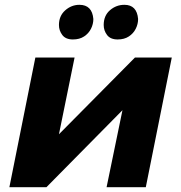

<svg xmlns="http://www.w3.org/2000/svg" viewBox="-20 -778 753 798"><path d="M127 -539H290L225 -220L541 -539H694L586 0H423L489 -320L173 0H19ZM283 -614Q253 -614 239 -632.5Q225 -651 225 -674Q225 -712 251 -735Q277 -758 310 -758Q363 -758 368 -699Q368 -678 358.2 -658.5Q348.5 -639 329.5 -626.5Q310.5 -614 283 -614ZM469 -614Q439 -614 425 -632.5Q411 -651 411 -674Q411 -713 437 -735.5Q463 -758 497 -758Q549 -758 554 -699Q554 -678 544.2 -658.5Q534.5 -639 515.5 -626.5Q496.5 -614 469 -614Z"/></svg>

Font: Argentum Sans SemiBold
Style: Italic
Weight: 600
Italic angle: -11°
Designer: Julieta Ulanovsky (font), Cristiano Sobral (main changes and remaster)
Foundry: Julieta Ulanovsky (font), Cristiano Sobral (main changes and remaster)
Version: Version 2.007;June 15, 2022;FontCreator 14.0.0.2814 64-bit; 